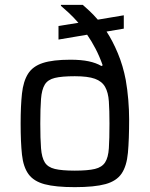

<svg xmlns="http://www.w3.org/2000/svg" viewBox="-20 -763 619 791"><path d="M288 8Q209 8 164 -4Q119 -16 97.5 -45.5Q76 -75 70.5 -126Q65 -177 65 -254Q65 -327 70.5 -377.5Q76 -428 95.5 -459Q115 -490 156.5 -503.5Q198 -517 270 -517Q314 -517 345 -510.5Q376 -504 398 -491L403 -494Q390 -531 373.5 -562.5Q357 -594 339 -620L221 -600V-656L303 -669Q282 -693 263 -710.5Q244 -728 231 -739V-743H321Q331 -734 347.5 -719Q364 -704 383 -682L490 -700V-645L419 -633Q444 -595 465.5 -543.5Q487 -492 498 -434Q505 -394 508.5 -352Q512 -310 512 -272Q512 -188 507 -133.5Q502 -79 481 -48Q460 -17 414.5 -4.5Q369 8 288 8ZM288 -60Q342 -60 371 -67Q400 -74 413 -94Q426 -114 428.5 -152.5Q431 -191 431 -254Q431 -308 428.5 -345Q426 -382 413 -405Q400 -428 371 -438.5Q342 -449 288 -449Q235 -449 206 -442Q177 -435 164.5 -414.5Q152 -394 149 -355.5Q146 -317 146 -254Q146 -191 149 -152.5Q152 -114 164.5 -94Q177 -74 206 -67Q235 -60 288 -60Z"/></svg>

Font: Saira
Style: Regular
Weight: 400
Designer: Hector Gatti with collaboration of the Omnibus-Type team
Foundry: Omnibus-Type
Version: Version 1.100; ttfautohint (v1.8.3)